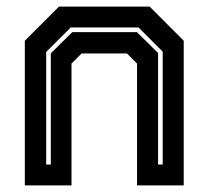

<svg xmlns="http://www.w3.org/2000/svg" viewBox="-20 -560 630 580"><path d="M55 0V-437L158 -540H432L535 -437V0H394V-368L363.5 -398.5H226.5L196 -368V0ZM119.5 -63H133.5V-399L198.5 -463H393.5L457.5 -400V-63H471.5V-404L398.5 -477H193.5L119.5 -403Z"/></svg>

Font: Tourney
Style: Bold
Weight: 700
Designer: Tyler Finck
Foundry: Etcetera Type Co
Version: Version 1.015